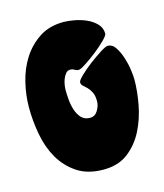

<svg xmlns="http://www.w3.org/2000/svg" viewBox="-84 -563 543 635"><g transform="rotate(-15 188.0 -245.0)"><path d="M192 -498Q207 -498 228.5 -494Q250 -490 269 -481.5Q288 -473 301.5 -459Q315 -445 315 -425Q315 -419 299.5 -403.5Q284 -388 263.5 -372Q243 -356 224.5 -344Q206 -332 200 -332Q192 -332 186 -336Q180 -340 172 -340Q163 -340 157 -333Q151 -326 147 -316Q143 -306 141.5 -295.5Q140 -285 140 -279Q140 -265 141.5 -246.5Q143 -228 148.5 -210.5Q154 -193 165 -181Q176 -169 195 -169Q212 -169 221.5 -185Q231 -201 231 -216Q231 -236 225 -247.5Q219 -259 212 -266Q205 -273 199 -278Q193 -283 193 -291Q193 -297 209 -312.5Q225 -328 245.5 -343.5Q266 -359 285.5 -371.5Q305 -384 312 -384Q328 -384 338.5 -368Q349 -352 356 -330.5Q363 -309 366 -287.5Q369 -266 369 -254Q369 -215 360.5 -169Q352 -123 332 -83.5Q312 -44 278.5 -18Q245 8 194 8Q140 8 104 -16Q68 -40 46.5 -77.5Q25 -115 16.5 -162Q8 -209 8 -254Q8 -296 18.5 -339.5Q29 -383 51.5 -418Q74 -453 108.5 -475.5Q143 -498 192 -498Z"/></g></svg>

Font: r_Neptun CAT
Style: Regular
Weight: 400
Foundry: Peter Wiegel, CAT-Fonts
Version: Version 1.000;June 8, 2024;FontCreator 14.0.0.2814 32-bit